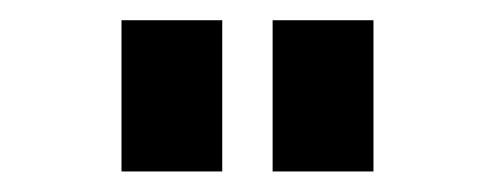

<svg xmlns="http://www.w3.org/2000/svg" viewBox="-20 -752 479 186"><path d="M97.7 -732.4H195.3V-585.9H97.7ZM244.1 -732.4H341.8V-585.9H244.1Z"/></svg>

Font: BabelStone Zanabazar
Style: Regular
Weight: 400
Designer: Andrew West
Foundry: Andrew West
Version: Version 10.002;August 6, 2021